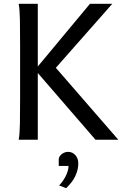

<svg xmlns="http://www.w3.org/2000/svg" viewBox="-20 -733 680 1007"><path d="M178.2 -384.3 451.7 -712.9H568.8L272.9 -377.4L600.6 0H481L178.2 -350.1V0H78.1Q83.5 -29.3 84.5 -84.7Q85.4 -140.1 85.4 -212.4V-500.5Q85.4 -572.8 84.5 -628.2Q83.5 -683.6 78.1 -712.9H178.2ZM288.1 100.1Q289.6 91.3 294.7 84.7Q299.8 78.1 306.6 73.2Q313.5 68.4 321.5 65.9Q329.6 63.5 337.9 63.5Q348.6 63.5 358.2 67.9Q367.7 72.3 375 80.3Q382.3 88.4 386.5 99.4Q390.6 110.4 390.6 124Q390.6 157.7 374.8 190.9Q358.9 224.1 326.7 253.9L290 239.7Q297.9 231.9 306.6 220Q315.4 208 322.8 194.3Q330.1 180.7 334.7 165.8Q339.4 150.9 339.4 137.2H288.1Z"/></svg>

Font: Andika Eur
Style: Regular
Weight: 400
Designer: Victor Gaultney, Annie Olsen, Julie Remington, Don Collingsworth, Eric Hays, Becca Hirsbrunner
Foundry: SIL International
Version: Version 5.000